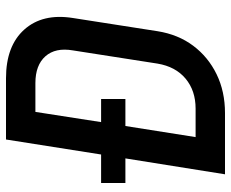

<svg xmlns="http://www.w3.org/2000/svg" viewBox="-85 -685 770 640"><g transform="rotate(-90 300.0 -365.0)"><path d="M39 0 92 -332H10V-413H105L155 -730H359Q467 -730 521.5 -669Q576 -608 560 -507L516 -225Q505 -156 467.5 -106Q430 -56 372.5 -28Q315 0 243 0ZM163 -98H258Q318 -98 358 -131.5Q398 -165 408 -225L452 -507Q462 -565 432.5 -598.5Q403 -632 343 -632H247L213 -413H290V-332H200Z"/></g></svg>

Font: NKDuy Mono SemiBold
Style: Italic
Weight: 600
Italic angle: -9°
Monospace: yes
Designer: NKDuy
Foundry: NKDuy
Version: Version 2.251; ttfautohint (v1.8.4.7-5d5b)